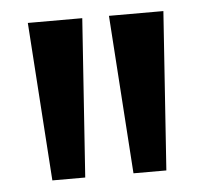

<svg xmlns="http://www.w3.org/2000/svg" viewBox="-37 -847 478 448"><g transform="rotate(-5 202.0 -622.5)"><path d="M68.5 -437 43.5 -808H171L145.5 -437ZM258.5 -437 233.5 -808H361L335.5 -437Z"/></g></svg>

Font: Encode Sans SC SemiCondensed SemiBold
Style: Regular
Weight: 600
Width: 4
Designer: Multiple Designers
Foundry: Impallari Type
Version: Version 3.002